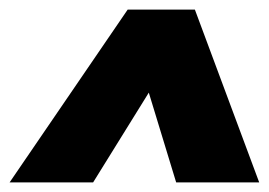

<svg xmlns="http://www.w3.org/2000/svg" viewBox="-21 -920 560 400"><path d="M385 -900 519 -540H346L289 -727L173 -540H-1L245 -900Z"/></svg>

Font: Bitter Pro Black
Style: Italic
Weight: 900
Italic angle: -9°
Designer: Sol Matas, and Bitter project Authors
Foundry: Sol Matas
Version: Version 1.010